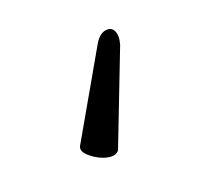

<svg xmlns="http://www.w3.org/2000/svg" viewBox="-52 -78 319 304"><g transform="rotate(-20 107.5 74.5)"><path d="M104 164.1Q98.6 171.9 85 169.2Q71.3 166.5 58.3 156Q45.4 145.5 49.8 137.2L131.8 -5.9Q139.6 -19 149.9 -21Q160.2 -22.9 164.3 -14.4Q168.5 -5.9 164.1 8.8Z"/></g></svg>

Font: Junicode SmCond
Style: Regular
Weight: 400
Width: 4
Designer: Peter S. Baker
Version: Version 2.206